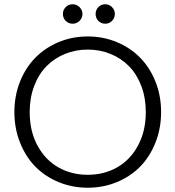

<svg xmlns="http://www.w3.org/2000/svg" viewBox="-20 -879 828 906"><path d="M740.2 -350.1Q740.2 -272.9 713.6 -206.1Q687 -139.2 641.1 -92.5Q595.2 -45.9 531 -19.5Q466.8 6.8 394 6.8Q321.3 6.8 257.1 -19.5Q192.9 -45.9 147 -92.5Q101.1 -139.2 74.5 -206.1Q47.9 -272.9 47.9 -350.1Q47.9 -426.8 74.2 -493.2Q100.6 -559.6 146.5 -606.4Q192.4 -653.3 256.6 -680.2Q320.8 -707 394 -707Q467.3 -707 531.5 -680.2Q595.7 -653.3 641.6 -606.4Q687.5 -559.6 713.9 -493.2Q740.2 -426.8 740.2 -350.1ZM120.1 -350.1Q120.1 -260.3 156.7 -192.4Q193.4 -124.5 255.1 -89.4Q316.9 -54.2 394 -54.2Q471.2 -54.2 533 -89.4Q594.7 -124.5 631.3 -192.4Q668 -260.3 668 -350.1Q668 -417.5 646.7 -473.4Q625.5 -529.3 588.6 -566.7Q551.8 -604 501.7 -624.5Q451.7 -645 394 -645Q336.4 -645 286.4 -624.5Q236.3 -604 199.5 -566.7Q162.6 -529.3 141.4 -473.4Q120.1 -417.5 120.1 -350.1ZM323.2 -858.9Q341.8 -858.9 355.5 -845.2Q369.1 -831.5 369.1 -813Q369.1 -794.4 355.5 -780.8Q341.8 -767.1 323.2 -767.1Q303.2 -767.1 290 -780.5Q276.9 -793.9 276.9 -813Q276.9 -832 290 -845.5Q303.2 -858.9 323.2 -858.9ZM477.1 -858.9Q495.6 -858.9 508.8 -845.2Q522 -831.5 522 -813Q522 -794.4 508.8 -780.8Q495.6 -767.1 477.1 -767.1Q457 -767.1 444.1 -780.5Q431.2 -793.9 431.2 -813Q431.2 -832 444.1 -845.5Q457 -858.9 477.1 -858.9Z"/></svg>

Font: PoppinsZ Light
Style: Regular
Weight: 300
Designer: Ninad Kale (Devanagari), Jonny Pinhorn (Latin)
Foundry: Indian Type Foundry
Version: Version 3.002;FEAKit 1.0